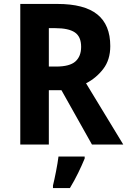

<svg xmlns="http://www.w3.org/2000/svg" viewBox="-20 -734 647 975"><path d="M271 -714Q408 -714 474 -661Q540 -608 540 -500Q540 -430 504 -383.5Q468 -337 417 -311L606 0H447L292 -276H228V0H83V-714ZM261 -591H228V-396H265Q334 -396 363 -422Q392 -448 392 -496Q392 -548 360 -569.5Q328 -591 261 -591ZM410 71Q396 105 377 144Q358 183 335 221H249V208Q256 180 264.5 136.5Q273 93 277 61H410Z"/></svg>

Font: Noto Sans Gujarati UI SemiCondensed
Style: Bold
Weight: 700
Width: 4
Designer: Jelle Bosma - Monotype Design Team, Universal Thirst
Foundry: Monotype Imaging Inc.
Version: Version 2.106; ttfautohint (v1.8.4.7-5d5b)